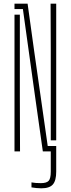

<svg xmlns="http://www.w3.org/2000/svg" viewBox="-20 -820 383 1040"><path d="M203.5 200Q192.5 200 176.5 198.5Q160.5 197 150.5 195V168Q161 170 173.5 171Q186 172 201.5 172Q232.5 172 243.8 159.2Q255 146.5 255 110V0H212L170 -297L104 -771H58.5V-800H129.5L164.5 -547.5L238.5 -29H284.5V110Q284.5 158 266.5 179Q248.5 200 203.5 200ZM255 -60V-544L254 -800H284.5V-60ZM58.5 0V-740.5H87.5V-298L88.5 0Z"/></svg>

Font: Big Shoulders Stencil Display Thin ExtraLight
Style: Regular
Weight: 250
Version: Version 2.001